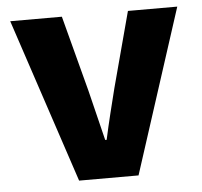

<svg xmlns="http://www.w3.org/2000/svg" viewBox="-45 -616 698 663"><g transform="rotate(-5 303.5 -284.5)"><path d="M203 0H409L593 -569H422L352 -307C338 -251 323 -192 310 -132H305C290 -192 276 -251 262 -307L193 -569H14Z"/></g></svg>

Font: Noto Sans T Chinese Black
Style: Bold
Weight: 900
Designer: Ryoko NISHIZUKA (kana & ideographs); Paul D. Hunt (Latin, Greek & Cyrillic); Wenlong ZHANG (bopomofo); Sandoll Communica
Foundry: Adobe Systems Incorporated
Version: Version 1.000;PS 1;hotconv 1.0.78;makeotf.lib2.5.61930